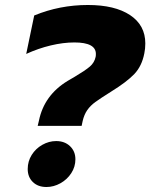

<svg xmlns="http://www.w3.org/2000/svg" viewBox="-20 -734 602 769"><path d="M136 -251Q157 -353 251 -410L280 -427Q322 -452 340 -467.5Q358 -483 363 -506Q364 -510 364 -518Q364 -564 278 -564Q233 -564 183 -552Q133 -540 85 -518L117 -672Q219 -714 332 -714Q440 -714 501 -673.5Q562 -633 562 -560Q562 -539 558 -520Q548 -469 518 -437.5Q488 -406 425 -367Q382 -340 362 -325.5Q342 -311 329.5 -293Q317 -275 311 -249L307 -230H131ZM91 -57Q91 -88 107 -113.5Q123 -139 149.5 -154Q176 -169 205 -169Q239 -169 260.5 -148.5Q282 -128 282 -96Q282 -66 265.5 -40.5Q249 -15 222 0Q195 15 166 15Q132 15 111.5 -5Q91 -25 91 -57Z"/></svg>

Font: Prompt
Style: Bold Italic
Weight: 700
Italic angle: -12°
Designer: Katatrad Team
Foundry: CadsonDemak
Version: Version 1.001